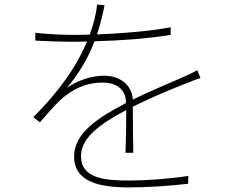

<svg xmlns="http://www.w3.org/2000/svg" viewBox="-20 -795 1040 837"><path d="M530 -315C531 -259 529 -174 527 -129H561C560 -179 559 -274 559 -330C646 -373 731 -408 798 -434C818 -442 837 -450 854 -455L840 -489C822 -479 808 -472 787 -463C724 -434 642 -402 559 -361C555 -427 501 -465 433 -465C380 -465 318 -445 272 -412C324 -474 365 -544 389 -608L392 -615C501 -618 621 -626 724 -643V-676C624 -658 510 -649 403 -645C419 -693 429 -739 436 -772L403 -775C400 -736 387 -686 371 -644C344 -643 318 -643 292 -643C252 -643 188 -646 134 -652V-618C188 -615 247 -613 290 -613C312 -613 335 -613 359 -614V-613C335 -557 281 -440 125 -284L154 -262C187 -299 216 -334 243 -359C295 -406 353 -435 428 -435C488 -435 528 -404 529 -352V-346L524 -343C408 -282 303 -215 303 -113C303 -1 415 22 542 22C619 22 717 16 800 6L801 -28C715 -15 614 -8 545 -8C438 -8 333 -16 333 -115C333 -196 422 -258 528 -314Z"/></svg>

Font: Noto Sans CJK Thin
Style: Regular
Weight: 100
Designer: Ryoko NISHIZUKA (kana & ideographs); Paul D. Hunt (Latin, Greek & Cyrillic); Wenlong ZHANG (bopomofo); Sandoll Communica
Foundry: Adobe Systems Incorporated
Version: Version 1.000;PS 1;hotconv 1.0.78;makeotf.lib2.5.61930